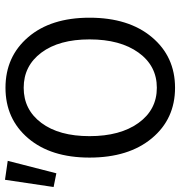

<svg xmlns="http://www.w3.org/2000/svg" viewBox="-15 -714 722 770"><g transform="rotate(-90 346.0 -329.0)"><path d="M99 -331Q99 -486 176.5 -577Q254 -668 379 -668Q504 -668 582 -577Q660 -486 660 -331Q660 -174 582 -81Q504 12 379 12Q254 12 176.5 -81Q99 -174 99 -331ZM573 -331Q573 -453 520 -524Q467 -595 379 -595Q291 -595 238 -524Q185 -453 185 -331Q185 -208 238 -134.5Q291 -61 379 -61Q467 -61 520 -134.5Q573 -208 573 -331ZM-19 -475 10 -670 86 -659 36 -464Z"/></g></svg>

Font: Toshiba Sans
Style: Regular
Weight: 400
Designer: Paul D. Hunt
Foundry: Toshiba Corporation
Version: Version 2.020;PS 2.0;hotconv 1.0.86;makeotf.lib2.5.63406